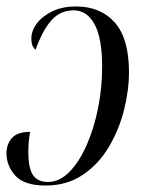

<svg xmlns="http://www.w3.org/2000/svg" viewBox="-25 -566 453 594"><path d="M210 -546Q286 -546 330 -496.5Q374 -447 374 -343Q374 -286 358.5 -225Q343 -164 311.5 -111Q280 -58 231 -25Q182 8 116 8Q50 8 22.5 -22.5Q-5 -53 -5 -92Q-5 -119 11.5 -138.5Q28 -158 68 -158Q65 -141 63.5 -122Q62 -103 63 -82Q65 -38 80 -20.5Q95 -3 123 -3Q159 -3 189.5 -34Q220 -65 243 -117Q266 -169 278.5 -232Q291 -295 291 -359Q291 -448 267.5 -491Q244 -534 203 -534Q161 -534 133.5 -502.5Q106 -471 85 -412Q80 -416 76 -424Q72 -432 72 -447Q72 -471 89 -493.5Q106 -516 137 -531Q168 -546 210 -546Z"/></svg>

Font: Noto Serif Display ExtraCondensed
Style: Italic
Weight: 400
Width: 2
Italic angle: -12°
Designer: Monotype Design Team
Foundry: Monotype Imaging Inc.
Version: Version 2.009